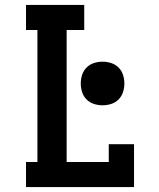

<svg xmlns="http://www.w3.org/2000/svg" viewBox="-20 -755 640 775"><path d="M85 0V-101H131V-634H85V-735H320V-634H249V-101H419V-173H521V0ZM394 -330Q376 -330 359 -335.5Q342 -341 329.5 -353.5Q317 -366 311.5 -383Q306 -400 306 -418Q306 -436 311.5 -453Q317 -470 329.5 -482.5Q342 -495 359 -500.5Q376 -506 394 -506Q412 -506 429 -500.5Q446 -495 458.5 -482.5Q471 -470 476.5 -453Q482 -436 482 -418Q482 -400 476.5 -383Q471 -366 458.5 -353.5Q446 -341 429 -335.5Q412 -330 394 -330Z"/></svg>

Font: Iosevka Curly Slab Extended
Style: Bold
Weight: 700
Width: 7
Monospace: yes
Designer: Belleve Invis
Foundry: Belleve Invis
Version: Version 11.1.0; ttfautohint (v1.8.3)